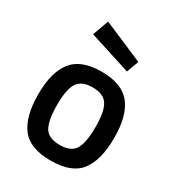

<svg xmlns="http://www.w3.org/2000/svg" viewBox="-182 -857 893 977"><g transform="rotate(30 265.0 -368.5)"><path d="M94 -446Q145 -511 265 -511Q385 -511 436.5 -446Q488 -381 488 -251Q488 -121 438 -55Q388 11 265 11Q142 11 92 -55Q42 -121 42 -251Q42 -381 94 -446ZM175 -121Q198 -81 265 -81Q332 -81 355 -121Q378 -161 378 -252Q378 -343 353.5 -381Q329 -419 265 -419Q201 -419 176.5 -381Q152 -343 152 -252Q152 -161 175 -121ZM165 -748 401 -647 375 -576 131 -654Z"/></g></svg>

Font: Titillium Web[RUS by Daymarius]
Style: Regular
Weight: 600
Designer: Cyrillization by Daymarius
Foundry: Cyrillization by Daymarius
Version: Version 1.002 September 11, 2018